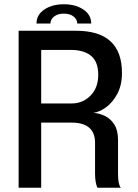

<svg xmlns="http://www.w3.org/2000/svg" viewBox="-20 -882 649 902"><path d="M67.5 0V-737.5H337.5Q553 -737.5 553 -539.5Q553 -481.5 530.8 -440.5Q508.5 -399.5 477.2 -377.2Q446 -355 418.5 -352Q446.5 -350 473 -337.2Q499.5 -324.5 517 -297.2Q534.5 -270 534.5 -224V-65.5Q534.5 -15.5 547.5 0H438Q433.5 -7.5 430 -25Q426.5 -42.5 426.5 -65.5V-211Q426.5 -306 316 -306H173.5V0ZM312 -647.5H173.5V-396H317Q369 -396 405.2 -432.8Q441.5 -469.5 441.5 -530.5Q441.5 -591.5 408 -619.5Q374.5 -647.5 312 -647.5ZM151.5 -771.5Q151.5 -812.5 188.2 -837.2Q225 -862 280 -862Q335 -862 371.8 -837.2Q408.5 -812.5 408.5 -771.5H343Q343 -790.5 326 -804.2Q309 -818 280 -818Q251 -818 234 -804.2Q217 -790.5 217 -771.5Z"/></svg>

Font: Epilogue Medium
Style: Regular
Weight: 500
Designer: Tyler Finck
Foundry: Etcetera Type Co
Version: Version 2.111; ttfautohint (v1.8.3)